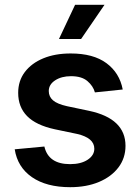

<svg xmlns="http://www.w3.org/2000/svg" viewBox="-20 -778 589 809"><path d="M497.1 -400.9 379.9 -388.7Q372.6 -415.5 348.4 -436.3Q324.2 -457 279.3 -457Q239.3 -457 212.4 -439.5Q185.5 -421.9 185.5 -394.5Q185.5 -370.6 203.4 -355.2Q221.2 -339.8 262.2 -330.6L355.5 -311Q508.8 -278.3 508.8 -163.6Q508.8 -111.8 479 -72.5Q449.2 -33.2 396.7 -11.2Q344.2 10.7 275.9 10.7Q175.8 10.7 114.7 -31.5Q53.7 -73.7 42 -148.9L167 -160.6Q184.1 -86.4 275.4 -86.4Q321.3 -86.4 349.4 -105Q377.4 -123.5 377.4 -151.4Q377.4 -197.3 303.7 -213.9L210.4 -233.4Q131.8 -250.5 94.2 -288.8Q56.6 -327.1 56.6 -386.7Q56.6 -437.5 84.7 -474.6Q112.8 -511.7 162.4 -532.2Q211.9 -552.7 277.8 -552.7Q373.5 -552.7 428.7 -511.7Q483.9 -470.7 497.1 -400.9ZM228.5 -613.8 296.4 -757.8H420.4L321.8 -613.8Z"/></svg>

Font: Inter Semi Bold
Style: Regular
Weight: 600
Designer: Rasmus Andersson
Foundry: rsms
Version: Version 4.000;git-e0f93cc